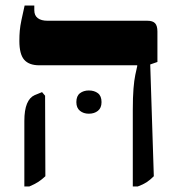

<svg xmlns="http://www.w3.org/2000/svg" viewBox="-20 -667 653 694"><path d="M460 7V-268Q460 -316 462.5 -346.5Q465 -377 469 -396Q473 -415 476 -428V-431H122Q85 -431 67.5 -451Q50 -471 50 -519Q50 -539 51.5 -556Q53 -573 57.5 -594.5Q62 -616 69 -647H104V-630Q104 -611 116.5 -601.5Q129 -592 152 -592H513Q532 -592 540.5 -583Q549 -574 549 -553V-443L523 -434L536 -30Q522 -16 509.5 -8Q497 0 478 7ZM68 7V-230Q68 -269 77.5 -292Q87 -315 105 -323L132 -334L143 -321L144 -30Q130 -17 117.5 -9Q105 -1 86 7ZM256 -298Q256 -320 269 -330Q282 -340 301 -340Q321 -340 334 -330Q347 -320 347 -298Q347 -277 334 -266.5Q321 -256 301 -256Q282 -256 269 -266.5Q256 -277 256 -298Z"/></svg>

Font: Noto Serif Hebrew
Style: Bold
Weight: 700
Version: Version 2.003